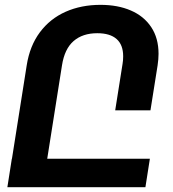

<svg xmlns="http://www.w3.org/2000/svg" viewBox="-20 -780 721 800"><path d="M640.6 -555.7Q640.6 -534.2 636.7 -507.8L606.9 -320.3H460L490.7 -514.2Q493.2 -528.3 493.2 -545.4Q493.2 -593.3 465.8 -617.4Q438.5 -641.6 385.3 -641.6Q324.2 -641.6 286.6 -608.9Q249 -576.2 238.3 -507.8L176.8 -118.7H604.5L585.9 0H10.7L29.3 -118.7H29.8L91.3 -507.8Q104 -588.9 146.2 -645.5Q188.5 -702.1 253.4 -731Q318.4 -759.8 398.9 -759.8Q470.7 -759.8 525.1 -736.3Q579.6 -712.9 610.1 -667Q640.6 -621.1 640.6 -555.7Z"/></svg>

Font: Mardoto
Style: Bold Italic
Weight: 700
Italic angle: -12°
Designer: Christian Robertson, Vahan Hovhannisyan
Foundry: Google
Version: Version 1.000